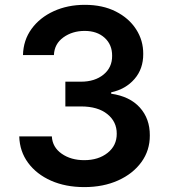

<svg xmlns="http://www.w3.org/2000/svg" viewBox="-20 -757 692 787"><path d="M325.6 9.9Q248.9 9.9 189.5 -16.3Q130 -42.6 95.3 -89.5Q60.7 -136.4 58.9 -197.8H192.5Q195 -153.4 232.8 -127Q270.6 -100.5 325.3 -100.5Q383.5 -100.5 421.2 -130.5Q458.8 -160.5 458.5 -208.8Q458.8 -258.2 419.9 -289.4Q381 -320.7 312.1 -320.7H247.9V-422.2H312.1Q368.6 -422.2 404.3 -451.3Q440 -480.5 439.6 -528.1Q440 -573.9 408.9 -602.1Q377.8 -630.3 327.1 -630.3Q276.6 -630.3 239.7 -603.7Q202.8 -577.1 201 -531.2H74.2Q75.6 -592.3 109.4 -638.7Q143.1 -685 200.1 -711.1Q257.1 -737.2 327.8 -737.2Q400.6 -737.2 454.4 -710Q508.2 -682.9 537.8 -637.1Q567.5 -591.3 567.1 -535.9Q567.5 -474.8 531.2 -433.1Q495 -391.3 435.7 -378.6V-372.9Q512.1 -361.9 553.3 -316.1Q594.5 -270.2 594.1 -202.1Q594.5 -140.6 559.7 -92.7Q524.9 -44.7 464.1 -17.4Q403.4 9.9 325.6 9.9Z"/></svg>

Font: Inter Zeller Semi Bold
Style: Regular
Weight: 600
Designer: Rasmus Andersson; Joe Bland
Foundry: zeller
Version: Version 3.015;git-dec3a8cb1